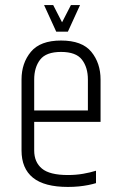

<svg xmlns="http://www.w3.org/2000/svg" viewBox="-20 -733 477 758"><path d="M65 -419Q65 -484 102 -528.5Q139 -573 221 -573Q304 -573 340.5 -528.5Q377 -484 377 -419V-255H327V-419Q327 -467 303.5 -497.5Q280 -528 221 -528Q162 -528 138.5 -497.5Q115 -467 115 -419V-169H65ZM65 -173H115V-139Q115 -93 145.5 -67.5Q176 -42 248 -42Q280 -42 308.5 -47Q337 -52 359 -59V-10Q346 -6 328.5 -2.5Q311 1 291 3Q271 5 248 5Q155 5 110 -31.5Q65 -68 65 -139ZM95 -297H377V-252H95ZM260 -713H296L248 -608H206ZM154 -713H190L244 -608H202Z"/></svg>

Font: Khand Variable Light
Style: Regular
Weight: 300
Designer: Satya Rajpurohit
Foundry: Indian Type Foundry
Version: Version 3.000